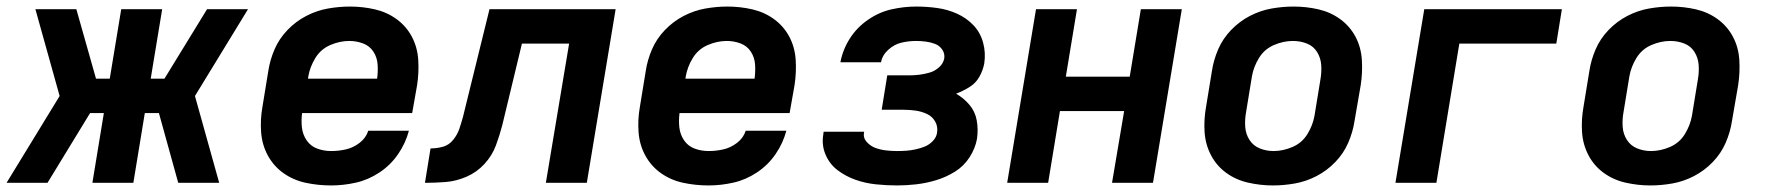

<svg xmlns="http://www.w3.org/2000/svg" viewBox="-41 -558 5389 586"><path d="M-21 0H104L234 -213H276L241 0H366L401 -213H444L503 0H628L554 -265L716 -530H591L461 -318H419L454 -530H329L294 -318H252L192 -530H67L141 -265Z M970 8Q1007 8 1045 -0.5Q1083 -9 1117 -31.5Q1151 -54 1174 -87.5Q1197 -121 1207 -159H1083Q1076 -137 1056.5 -122Q1037 -107 1014.5 -102Q992 -97 970 -97Q947 -97 927 -104.5Q907 -112 895 -129.5Q883 -147 880.5 -168.5Q878 -190 881 -213H1217L1232 -298Q1238 -337 1235.5 -375.5Q1233 -414 1216 -446Q1199 -478 1169.5 -499.5Q1140 -521 1103 -529.5Q1066 -538 1027 -538Q994 -538 960 -532Q926 -526 894 -509.5Q862 -493 836.5 -466.5Q811 -440 797 -407.5Q783 -375 778 -342L760 -232Q753 -193 756 -154Q759 -115 777 -82.5Q795 -50 825 -29Q855 -8 892.5 0Q930 8 970 8ZM899 -318 900 -325Q905 -354 921.5 -381Q938 -408 967 -420.5Q996 -433 1025 -433Q1047 -433 1067 -425.5Q1087 -418 1098.5 -400.5Q1110 -383 1111.5 -361.5Q1113 -340 1110 -318Z M1256 0Q1288 0 1319.5 -2.5Q1351 -5 1382.5 -18.5Q1414 -32 1437.5 -57.5Q1461 -83 1472.5 -114Q1484 -145 1492 -176L1552 -425H1696L1625 0H1750L1838 -530H1453L1372 -201Q1367 -183 1361 -165Q1355 -147 1342 -131Q1329 -115 1310.5 -110Q1292 -105 1273 -105Z M2122 8Q2159 8 2197 -0.5Q2235 -9 2269 -31.5Q2303 -54 2326 -87.5Q2349 -121 2359 -159H2235Q2228 -137 2208.5 -122Q2189 -107 2166.5 -102Q2144 -97 2122 -97Q2099 -97 2079 -104.5Q2059 -112 2047 -129.5Q2035 -147 2032.5 -168.5Q2030 -190 2033 -213H2369L2384 -298Q2390 -337 2387.5 -375.5Q2385 -414 2368 -446Q2351 -478 2321.5 -499.5Q2292 -521 2255 -529.5Q2218 -538 2179 -538Q2146 -538 2112 -532Q2078 -526 2046 -509.5Q2014 -493 1988.5 -466.5Q1963 -440 1949 -407.5Q1935 -375 1930 -342L1912 -232Q1905 -193 1908 -154Q1911 -115 1929 -82.5Q1947 -50 1977 -29Q2007 -8 2044.5 0Q2082 8 2122 8ZM2051 -318 2052 -325Q2057 -354 2073.5 -381Q2090 -408 2119 -420.5Q2148 -433 2177 -433Q2199 -433 2219 -425.5Q2239 -418 2250.5 -400.5Q2262 -383 2263.5 -361.5Q2265 -340 2262 -318Z M2697 8Q2726 8 2756 4.5Q2786 1 2816 -8Q2846 -17 2873.5 -34Q2901 -51 2918.5 -78.5Q2936 -106 2941 -135Q2945 -164 2940 -191Q2935 -218 2917.5 -238.5Q2900 -259 2877 -272Q2898 -280 2917.5 -292Q2937 -304 2948 -323.5Q2959 -343 2963 -364Q2968 -397 2959.5 -428Q2951 -459 2930 -481Q2909 -503 2880.5 -516Q2852 -529 2820 -533.5Q2788 -538 2755 -538Q2718 -538 2680 -529.5Q2642 -521 2608 -497.5Q2574 -474 2552.5 -440Q2531 -406 2524 -368H2648Q2652 -390 2670.5 -406.5Q2689 -423 2711 -428Q2733 -433 2755 -433Q2770 -433 2785 -431Q2800 -429 2813 -424Q2826 -419 2834.5 -407Q2843 -395 2841 -380Q2838 -364 2825 -352.5Q2812 -341 2796.5 -336.5Q2781 -332 2765.5 -330Q2750 -328 2734 -328H2667L2650 -223H2717Q2735 -223 2753 -220.5Q2771 -218 2787.5 -210.5Q2804 -203 2813 -187.5Q2822 -172 2819 -153Q2817 -139 2806 -127.5Q2795 -116 2781 -110.5Q2767 -105 2753 -102Q2739 -99 2725 -98Q2711 -97 2697 -97Q2680 -97 2663 -99Q2646 -101 2631 -106.5Q2616 -112 2604.5 -124.5Q2593 -137 2596 -154Q2596 -155 2597 -156H2473Q2472 -153 2472 -149Q2466 -116 2478.5 -86.5Q2491 -57 2515.5 -38.5Q2540 -20 2569.5 -9.5Q2599 1 2631.5 4.5Q2664 8 2697 8Z M3033 0H3158L3194 -219H3390L3353 0H3478L3566 -530H3441L3407 -324H3212L3246 -530H3121Z M3844 8Q3877 8 3911 2Q3945 -4 3977 -20.5Q4009 -37 4034.5 -63.5Q4060 -90 4074 -122.5Q4088 -155 4093 -188L4112 -298Q4118 -337 4115.5 -375.5Q4113 -414 4096 -446Q4079 -478 4049.5 -499.5Q4020 -521 3983 -529.5Q3946 -538 3907 -538Q3874 -538 3840 -532Q3806 -526 3774 -509.5Q3742 -493 3716.5 -466.5Q3691 -440 3677 -407.5Q3663 -375 3658 -342L3640 -232Q3633 -193 3635.5 -155Q3638 -117 3655 -84.5Q3672 -52 3701.5 -30.5Q3731 -9 3768.5 -0.5Q3806 8 3844 8ZM3846 -97Q3824 -97 3804 -105Q3784 -113 3772.5 -131Q3761 -149 3759.5 -171Q3758 -193 3762 -215L3780 -325Q3785 -354 3801.5 -381Q3818 -408 3847 -420.5Q3876 -433 3905 -433Q3928 -433 3948 -425Q3968 -417 3979 -399Q3990 -381 3991.5 -359.5Q3993 -338 3989 -315L3971 -205Q3966 -176 3949.5 -149Q3933 -122 3904 -109.5Q3875 -97 3846 -97Z M4218 0H4343L4413 -425H4709L4726 -530H4306Z M4996 8Q5029 8 5063 2Q5097 -4 5129 -20.5Q5161 -37 5186.5 -63.5Q5212 -90 5226 -122.5Q5240 -155 5245 -188L5264 -298Q5270 -337 5267.5 -375.5Q5265 -414 5248 -446Q5231 -478 5201.5 -499.5Q5172 -521 5135 -529.5Q5098 -538 5059 -538Q5026 -538 4992 -532Q4958 -526 4926 -509.5Q4894 -493 4868.5 -466.5Q4843 -440 4829 -407.5Q4815 -375 4810 -342L4792 -232Q4785 -193 4787.5 -155Q4790 -117 4807 -84.5Q4824 -52 4853.5 -30.5Q4883 -9 4920.5 -0.5Q4958 8 4996 8ZM4998 -97Q4976 -97 4956 -105Q4936 -113 4924.5 -131Q4913 -149 4911.5 -171Q4910 -193 4914 -215L4932 -325Q4937 -354 4953.5 -381Q4970 -408 4999 -420.5Q5028 -433 5057 -433Q5080 -433 5100 -425Q5120 -417 5131 -399Q5142 -381 5143.5 -359.5Q5145 -338 5141 -315L5123 -205Q5118 -176 5101.5 -149Q5085 -122 5056 -109.5Q5027 -97 4998 -97Z"/></svg>

Font: Iosevka Sparkle Oblique
Style: Bold
Weight: 700
Italic angle: -9°
Designer: Belleve Invis
Foundry: Belleve Invis
Version: Version 4.5.0; ttfautohint (v1.8.3)